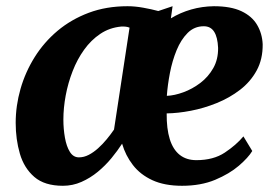

<svg xmlns="http://www.w3.org/2000/svg" viewBox="-20 -588 886 618"><path d="M535.5 -568 530 -529Q560.5 -547.5 595.5 -557.5Q630.5 -567.5 668.5 -568Q723 -568 757 -552Q791 -536 807.5 -508Q824 -480 825.5 -445.5Q826 -397.5 806.2 -361.2Q786.5 -325 752.8 -299Q719 -273 677.5 -256.2Q636 -239.5 594.2 -231.5Q552.5 -223.5 516.5 -223Q516 -173.5 526.5 -140Q537 -106.5 558.5 -89.5Q580 -72.5 612 -72.5Q667 -72.5 703.5 -96.8Q740 -121 763.5 -149L792 -102Q779 -80.5 748.8 -54.5Q718.5 -28.5 672.5 -9.2Q626.5 10 566 10Q509.5 10 470.5 -8Q431.5 -26 407.8 -56.8Q384 -87.5 373 -125.5Q358.5 -103 338.8 -79Q319 -55 294.8 -35Q270.5 -15 242.2 -2.5Q214 10 182.5 10Q123.5 10 90.5 -18.5Q57.5 -47 44 -93.2Q30.5 -139.5 30.5 -192.5Q30.5 -247.5 46 -301.8Q61.5 -356 91.5 -404Q121.5 -452 165.2 -488.8Q209 -525.5 265.5 -546.8Q322 -568 390.5 -568Q414.5 -568 441 -563.2Q467.5 -558.5 489.5 -552.5ZM347 -171 397 -499Q391 -501.5 384.2 -502.2Q377.5 -503 370 -502.5Q332.5 -499 302.8 -479Q273 -459 250.8 -428Q228.5 -397 213.8 -359Q199 -321 191.5 -280.8Q184 -240.5 184 -203Q184 -173 189 -144.8Q194 -116.5 205 -99Q216 -81.5 234 -81.5Q250 -81.5 265.5 -89.5Q281 -97.5 295.8 -110.8Q310.5 -124 323.5 -139.8Q336.5 -155.5 347 -171ZM636 -503.5Q605.5 -503.5 584 -482Q562.5 -460.5 548.5 -426.5Q534.5 -392.5 527 -353.5Q519.5 -314.5 517 -279.5Q541.5 -280.5 570.2 -291Q599 -301.5 624.8 -321Q650.5 -340.5 666.5 -368.8Q682.5 -397 682 -434Q680.5 -468.5 669.2 -486Q658 -503.5 636 -503.5Z"/></svg>

Font: Merriweather Light 18pt ExtraBold
Style: Italic
Weight: 800
Italic angle: -7.8°
Version: Version 2.101